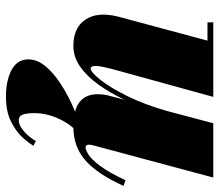

<svg xmlns="http://www.w3.org/2000/svg" viewBox="-66 -434 736 645"><g transform="rotate(90 302.5 -112.0)"><path d="M470 144Q462.5 158 443 180Q423.5 202 389.5 219.2Q355.5 236.5 305 236.5Q251.5 236.5 215.8 217.8Q180 199 180 161.5Q180 131.5 202.8 104Q225.5 76.5 262 52.8Q298.5 29 340.2 10.8Q382 -7.5 420 -18.5L428.5 -6Q413 4.5 397.2 27.2Q381.5 50 371 79.8Q360.5 109.5 360.5 141Q360.5 166.5 365.5 180Q370.5 193.5 384.5 193.5Q398 193.5 412 183.5Q426 173.5 437.5 160Q449 146.5 454 136ZM306 -460 218.5 -142.5Q202 -83.5 202 -65.8Q202 -48 210.5 -48Q222.5 -48 248.2 -80.2Q274 -112.5 302.8 -170.2Q331.5 -228 353.5 -305L394.5 -460H577L469.5 -59.5Q466.5 -48.5 466.5 -42.5Q466.5 -31 476 -31Q484.5 -31 500.2 -41Q516 -51 537.8 -79.8Q559.5 -108.5 586 -165L605 -158.5Q566 -72 520 -31Q474 10 407.5 10Q349.5 10 323.2 -10.8Q297 -31.5 297 -71.5Q297 -91 302 -110L315.5 -161.5Q293 -114 265.2 -75Q237.5 -36 204.8 -13Q172 10 134.5 10Q73 10 46 -31Q19 -72 36.5 -141L117 -440.5H55.5V-460Z"/></g></svg>

Font: Bodoni* 11pt Fatface
Style: Italic
Weight: 900
Italic angle: -13°
Version: Version 2.3